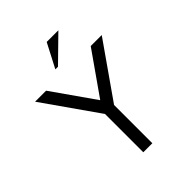

<svg xmlns="http://www.w3.org/2000/svg" viewBox="-232 -971 1102 1102"><g transform="rotate(-45 319.5 -420.0)"><path d="M356 0H282.7V-311L48.8 -644.5H138.2L319.3 -386.2L500.5 -644.5H589.8L356 -310.5ZM283.7 -693.4H262.2L338.4 -839.8H433.1Z"/></g></svg>

Font: Catrinity
Style: Regular
Weight: 400
Designer: Alexander Lange
Foundry: High-Logic / Made with FontCreator
Version: Version 2.090;May 20, 2024;FontCreator 15.0.0.2974 64-bit